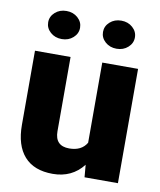

<svg xmlns="http://www.w3.org/2000/svg" viewBox="-83 -798 730 874"><g transform="rotate(10 282.0 -360.5)"><path d="M360.8 -57.1Q308.6 9.8 219.7 9.8Q132.8 9.8 88.1 -40.8Q43.5 -91.3 43.5 -186V-528.3H208V-185.1Q208 -117.2 273.9 -117.2Q330.6 -117.2 354.5 -157.7V-528.3H520V0H365.7ZM80.1 -666.5Q80.1 -693.4 101.3 -712.4Q122.6 -731.4 153.8 -731.4Q185.1 -731.4 206.3 -712.4Q227.5 -693.4 227.5 -666.5Q227.5 -639.6 206.3 -620.6Q185.1 -601.6 153.8 -601.6Q122.6 -601.6 101.3 -620.6Q80.1 -639.6 80.1 -666.5ZM333.5 -666.5Q333.5 -693.4 354.7 -712.4Q376 -731.4 407.2 -731.4Q438.5 -731.4 459.7 -712.4Q481 -693.4 481 -666.5Q481 -639.6 459.7 -620.6Q438.5 -601.6 407.2 -601.6Q376 -601.6 354.7 -620.6Q333.5 -639.6 333.5 -666.5Z"/></g></svg>

Font: Roboto Black
Style: Regular
Weight: 900
Designer: Google
Version: Version 2.134; 2016